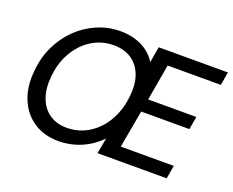

<svg xmlns="http://www.w3.org/2000/svg" viewBox="-116 -908 1354 1116"><g transform="rotate(20 561.5 -350.0)"><path d="M333 12Q243 12 178.5 -31Q114 -74 83 -150.5Q52 -227 63 -326Q70 -409 104 -479.5Q138 -550 191.5 -602Q245 -654 313 -683Q381 -712 457 -712Q506 -712 548.5 -699Q591 -686 624 -661.5Q657 -637 678 -602L695 -700H1123L1109 -618H780L741 -394H1039L1025 -314H727L685 -82H1013L999 0H571L589 -97Q555 -62 514 -37.5Q473 -13 427 -0.5Q381 12 333 12ZM352 -77Q408 -77 456.5 -99Q505 -121 543 -161Q581 -201 605 -256.5Q629 -312 635 -378Q643 -454 621.5 -509Q600 -564 555 -593Q510 -622 446 -622Q392 -622 344 -601Q296 -580 258 -540.5Q220 -501 196 -447.5Q172 -394 166 -329Q158 -251 179 -194.5Q200 -138 244.5 -107.5Q289 -77 352 -77Z"/></g></svg>

Font: DM Sans 12pt Medium
Style: Italic
Weight: 500
Italic angle: -10°
Version: Version 4.004;gftools[0.9.30]